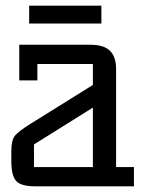

<svg xmlns="http://www.w3.org/2000/svg" viewBox="-20 -658 533 678"><path d="M390 -68H453V0H105Q54 0 37 -19Q20 -38 20 -88V-125Q20 -161 31.5 -177Q43 -193 88 -221L308 -358V-432H112V-374H48V-500H298Q347 -500 368.5 -478.5Q390 -457 390 -414ZM308 -68V-278L100 -148V-68ZM83 -575V-638H338V-575Z"/></svg>

Font: Kelly Slab
Style: Regular
Weight: 400
Designer: Denis Masharov
Foundry: Denis Masharov
Version: Version 1.001